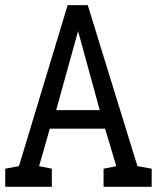

<svg xmlns="http://www.w3.org/2000/svg" viewBox="-20 -716 602 736"><path d="M362.3 -293.9 279.3 -596.7 195.3 -293.9ZM52.7 -79.1 239.3 -696.3H316.4L506.8 -79.1L561.5 -69.3V0H377V-69.3L425.8 -79.1L382.8 -222.7H170.9L129.9 -79.1L178.7 -69.3V0H0V-69.3Z"/></svg>

Font: Hopone
Style: Regular
Weight: 400
Foundry: SIL International (SIL)
Version: Version 1.00 September 3, 2015, initial release